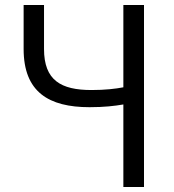

<svg xmlns="http://www.w3.org/2000/svg" viewBox="-20 -752 701 772"><path d="M476 0H559V-732H476V-401C445 -395 403 -390 348 -390C225 -390 157 -429 157 -555V-732H75V-555C75 -382 176 -321 340 -321C399 -321 441 -326 476 -332Z"/></svg>

Font: Noto Sans CJK JP DemiLight
Style: Regular
Weight: 350
Designer: Ryoko NISHIZUKA (kana & ideographs); Paul D. Hunt (Latin, Greek & Cyrillic); Wenlong ZHANG (bopomofo); Sandoll Communica
Foundry: Adobe Systems Incorporated
Version: Version 1.004;PS 1.004;hotconv 1.0.82;makeotf.lib2.5.63406